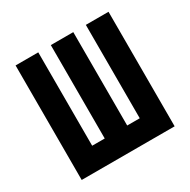

<svg xmlns="http://www.w3.org/2000/svg" viewBox="-124 -637 748 755"><g transform="rotate(-30 250.0 -260.0)"><path d="M39 0V-520H142V-96H199V-520H301V-96H358V-520H461V0Z"/></g></svg>

Font: Zed Mono
Style: Bold
Weight: 700
Monospace: yes
Designer: Belleve Invis
Foundry: Belleve Invis
Version: Version 1.0.0; ttfautohint (v1.8.4)